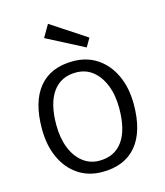

<svg xmlns="http://www.w3.org/2000/svg" viewBox="-120 -900 862 1005"><g transform="rotate(-15 310.5 -397.5)"><path d="M310 14Q236 14 180 -23.5Q124 -61 93 -128.5Q62 -196 62 -286Q62 -432 125.5 -509Q189 -586 310 -586Q385 -586 441 -548.5Q497 -511 528.5 -443.5Q560 -376 560 -286Q560 -140 496 -63Q432 14 310 14ZM310 -47Q393 -47 437 -108Q481 -169 481 -286Q481 -358 459.5 -411.5Q438 -465 400 -495Q362 -525 310 -525Q228 -525 184 -463.5Q140 -402 140 -286Q140 -215 161.5 -161Q183 -107 221.5 -77Q260 -47 310 -47ZM399 -637 196 -742 235 -809 426 -683Z"/></g></svg>

Font: Fauna One
Style: Regular
Weight: 400
Designer: Eduardo Rodriguez Tunni
Foundry: Eduardo Rodriguez Tunni
Version: Version 2.001; ttfautohint (v1.8.4.7-5d5b);gftools[0.9.23]